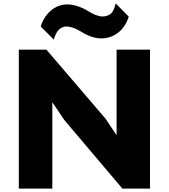

<svg xmlns="http://www.w3.org/2000/svg" viewBox="-20 -1100 985 1120"><path d="M855 -810.1V0H693.8L356 -398.9L287.1 -501H285.2V0H89.8V-810.1H251L595.2 -408.2L658.2 -314H660.2V-810.1ZM654.8 -1080.1 731 -1002.9Q711.9 -942.4 668.7 -909.2Q625.5 -876 570.8 -876Q516.6 -876 455.1 -914.1Q450.2 -916.5 441.7 -921.4Q433.1 -926.3 426.3 -929.9Q419.4 -933.6 412.1 -936Q381.8 -945.8 371.1 -945.8Q314.5 -945.8 293.9 -869.1L217.8 -944.8Q233.4 -1000.5 275.9 -1037.4Q318.4 -1074.2 374 -1074.2Q402.3 -1074.2 435.1 -1063Q467.8 -1051.8 492.2 -1036.1Q519.5 -1020 536.1 -1013.2Q563 -1003.9 574.2 -1003.9Q587.9 -1003.9 596.9 -1005.9Q606 -1007.8 618.4 -1014.4Q630.9 -1021 639.9 -1037.6Q648.9 -1054.2 654.8 -1080.1Z"/></svg>

Font: Sinkin Sans 800 Black
Style: Regular
Weight: 900
Designer: Keith Bates
Foundry: K-Type
Version: Sinkin Sans (version 1.0)  by Keith Bates   •   © 2014   www